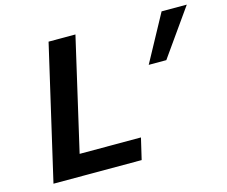

<svg xmlns="http://www.w3.org/2000/svg" viewBox="-101 -861 1185 1001"><g transform="rotate(-15 491.5 -361.0)"><path d="M70 0 237 -722H382L242 -115H573L546 0ZM805 -470H710L847 -722H983Z"/></g></svg>

Font: Perun
Style: Bold Italic
Weight: 700
Italic angle: -12°
Foundry: Copyright (c) Stefan Peev, Context Ltd, 2016
Version: Version 1.027